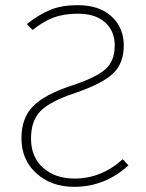

<svg xmlns="http://www.w3.org/2000/svg" viewBox="-20 -713 566 743"><path d="M281 -693Q364 -693 411.5 -649.5Q459 -606 459 -537Q459 -468 417.5 -428.5Q376 -389 270 -353Q174 -321 137 -283.5Q100 -246 100 -177Q100 -105 147 -63.5Q194 -22 268 -22Q373 -22 455 -97L477 -73Q386 10 267 10Q179 10 121 -42Q63 -94 63 -178Q63 -257 108.5 -302.5Q154 -348 258 -382Q352 -413 388 -445Q424 -477 424 -537Q424 -593 386.5 -626.5Q349 -660 281 -660Q228 -660 188.5 -645.5Q149 -631 106 -597L84 -620Q131 -657 175 -675Q219 -693 281 -693Z"/></svg>

Font: Fira Sans UltraLight
Style: Regular
Weight: 200
Designer: Carrois Corporate & Edenspiekermann AG
Foundry: Carrois Corporate GbR & Edenspiekermann AG
Version: Version 4.106;PS 004.106;hotconv 1.0.70;makeotf.lib2.5.58329